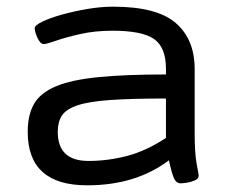

<svg xmlns="http://www.w3.org/2000/svg" viewBox="-20 -549 705 575"><path d="M241 6Q63 6 63 -154Q63 -205 82 -238Q101 -271 147.5 -290.5Q194 -310 274.5 -318Q355 -326 477 -326V-343Q477 -407 441.5 -432Q406 -457 317 -457Q264 -457 220 -447Q176 -437 147.5 -427Q119 -417 111 -417Q101 -417 92.5 -435Q84 -453 84 -465Q84 -473 106.5 -484Q129 -495 164.5 -505Q200 -515 241 -522Q282 -529 319 -529Q450 -529 506.5 -480Q563 -431 563 -342V-152Q563 -89 569 -58Q575 -27 575 -23Q575 -14 564 -9Q553 -4 540.5 -2Q528 0 521 0Q507 0 500 -17.5Q493 -35 486 -69Q387 6 241 6ZM245 -67Q303 -67 360.5 -82Q418 -97 477 -136V-254Q374 -254 310 -249.5Q246 -245 212 -233.5Q178 -222 165.5 -203Q153 -184 153 -154Q153 -67 245 -67Z"/></svg>

Font: Asap Expanded
Style: Regular
Weight: 400
Width: 7
Designer: Pablo Cosgaya
Foundry: Omnibus-Type
Version: Version 3.001; ttfautohint (v1.8.4.7-5d5b)